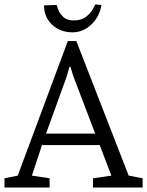

<svg xmlns="http://www.w3.org/2000/svg" viewBox="-31 -835 655 855"><path d="M-11 0V-41L48 -53L271 -652H309L542 -53L604 -41V0H383V-41L465 -53L413 -189H156L111 -53L190 -41V0ZM174 -240H393L295 -497L283 -537H278L267 -497ZM292 -691Q237 -691 201 -725Q165 -759 165 -811L221 -813Q222 -810 228 -793Q234 -776 250.5 -760Q267 -744 296 -744Q332 -744 352.5 -760.5Q373 -777 382.5 -794.5Q392 -812 393 -815L421 -813Q412 -760 375.5 -725.5Q339 -691 292 -691Z"/></svg>

Font: Faustina Light Light
Style: Regular
Weight: 300
Version: Version 1.200